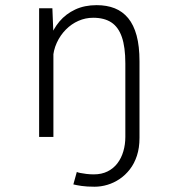

<svg xmlns="http://www.w3.org/2000/svg" viewBox="-20 -532 690 746"><path d="M347.5 193.5Q317.5 193.5 297.2 190.5Q277 187.5 265 184.5L278.5 136Q281.5 138 291.5 140Q301.5 142 315.8 143.8Q330 145.5 344.5 145.5Q375 145.5 398 134Q421 122.5 436.2 102.5Q451.5 82.5 459.2 56Q467 29.5 467 0L522 -5.5V4Q522 42.5 512 73Q502 103.5 484.5 126Q467 148.5 444.8 163.5Q422.5 178.5 397.5 186Q372.5 193.5 347.5 193.5ZM132 0V-500H183.5L187.5 -400.5V0ZM467 0V-285.5Q467 -349 453.5 -388Q440 -427 412.5 -445Q385 -463 342 -463Q312 -463 284.8 -451Q257.5 -439 235.8 -417Q214 -395 200.5 -365.5Q187 -336 185.5 -302L160.5 -305Q160.5 -345 173.5 -382.2Q186.5 -419.5 211.2 -448.8Q236 -478 272.2 -495Q308.5 -512 355.5 -512Q395 -512 425.8 -499.8Q456.5 -487.5 478 -461.5Q499.5 -435.5 510.8 -394Q522 -352.5 522 -294V0Z"/></svg>

Font: Trispace Thin ExtraLight
Style: Regular
Weight: 250
Version: Version 1.210